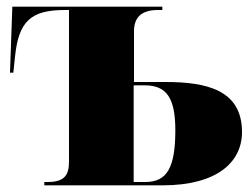

<svg xmlns="http://www.w3.org/2000/svg" viewBox="-20 -556 756 576"><path d="M113 0H468C629 0 706 -68 706 -160C706 -286 600 -310 477 -310H382V-462C382 -500 400 -526 454 -526H467V-536H17L10 -338H20L25 -386C36 -492 72 -526 175 -526H187V-72C187 -32 175 -10 123 -10H113ZM416 -10H381V-300H414C480 -300 506 -262 506 -165C506 -53 481 -10 416 -10Z"/></svg>

Font: Noto Serif Display Black
Style: Regular
Weight: 900
Designer: Monotype Design Team
Foundry: Monotype Imaging Inc.
Version: Version 2.009